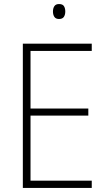

<svg xmlns="http://www.w3.org/2000/svg" viewBox="-20 -930 530 950"><path d="M434 0H93V-714H434V-678H131V-393H417V-358H131V-36H434ZM272 -910Q290 -910 296.5 -899.5Q303 -889 303 -873Q303 -857 296 -846.5Q289 -836 272 -836Q256 -836 249 -846.5Q242 -857 242 -873Q242 -889 249 -899.5Q256 -910 272 -910Z"/></svg>

Font: Noto Sans Ethiopic SemiCondensed ExtraLight
Style: Regular
Weight: 200
Width: 4
Designer: Monotype Design Team
Foundry: Monotype Imaging Inc.
Version: Version 2.102; ttfautohint (v1.8.4.7-5d5b)